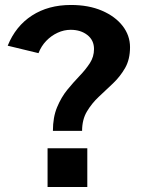

<svg xmlns="http://www.w3.org/2000/svg" viewBox="-20 -753 574 773"><path d="M193 -226Q193 -281 209.8 -321.2Q226.5 -361.5 251.2 -391.8Q276 -422 300.5 -447.5Q325 -473 341.8 -498.8Q358.5 -524.5 358.5 -555.5Q358.5 -591 331.8 -612Q305 -633 264.5 -633Q237.5 -633 212 -621.2Q186.5 -609.5 166.2 -588.5Q146 -567.5 135 -539L11 -569Q43 -648 108.8 -690.5Q174.5 -733 265.5 -733Q337 -733 390.5 -710Q444 -687 473.8 -648.5Q503.5 -610 503.5 -563Q503.5 -514 483.8 -479.5Q464 -445 435.5 -417.8Q407 -390.5 378.2 -363.8Q349.5 -337 330 -304.2Q310.5 -271.5 310.5 -226ZM171.5 0V-156H331.5V0Z"/></svg>

Font: Public Sans Thin
Style: Bold
Weight: 700
Version: Version 2.001